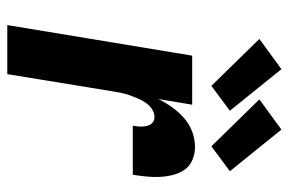

<svg xmlns="http://www.w3.org/2000/svg" viewBox="-156 -656 811 540"><g transform="rotate(90 250.0 -385.5)"><path d="M50 0 136 -520H274L258 -425Q268 -445 281.5 -464Q295 -483 312.5 -498Q330 -513 351 -520.5Q372 -528 393 -528Q412 -528 429.5 -520.5Q447 -513 457 -498.5Q467 -484 471.5 -466Q476 -448 477 -429.5Q478 -411 476 -391.5Q474 -372 471 -353H333Q335 -363 335.5 -372.5Q336 -382 334 -391.5Q332 -401 325.5 -407.5Q319 -414 309 -414Q297 -414 286.5 -407Q276 -400 269 -390Q262 -380 257 -368.5Q252 -357 248 -346Q244 -335 241.5 -323.5Q239 -312 237 -300L188 0ZM391 -574 259 -709 344 -771 461 -626ZM221 -574 89 -709 174 -771 291 -626Z"/></g></svg>

Font: Iosevka Heavy Oblique
Style: Regular
Weight: 900
Italic angle: -9°
Monospace: yes
Designer: Belleve Invis
Foundry: Belleve Invis
Version: Version 32.5.0; ttfautohint (v1.8.4)